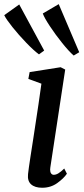

<svg xmlns="http://www.w3.org/2000/svg" viewBox="-77 -874 394 904"><path d="M55 -54.5Q57.5 -78 66.8 -138.5Q76 -199 79.5 -220Q109 -411.5 118 -480L56.5 -502.5L62.5 -534.5L208.5 -557.5L230 -546.5L160 -86Q159 -79 159 -75.5Q159 -63.5 163.8 -57.2Q168.5 -51 176 -51Q186.5 -51 197.8 -57.8Q209 -64.5 225.5 -80.5L238 -56Q223 -34 192.5 -12Q162 10 121.5 10Q87.5 10 69.5 -6Q51.5 -22 55 -54.5ZM270 -612.5Q247.5 -632 215.8 -671.5Q184 -711 157.8 -750.8Q131.5 -790.5 124.5 -810.5L199.5 -854.5L296 -628ZM106.5 -618Q82 -636 46.8 -672.5Q11.5 -709 -18.2 -746.2Q-48 -783.5 -57 -802.5L13.5 -853L131 -636Z"/></svg>

Font: Merriweather Text
Style: Italic
Weight: 400
Italic angle: -7.8°
Designer: Eben Sorkin
Foundry: Eben Sorkin
Version: Version 2.100